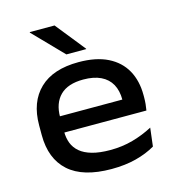

<svg xmlns="http://www.w3.org/2000/svg" viewBox="-105 -778 799 879"><g transform="rotate(-15 294.0 -338.0)"><path d="M316.5 13.5Q181.5 13.5 114.2 -46.8Q47 -107 47 -219.5V-265.5Q47 -376 110.8 -437.2Q174.5 -498.5 296 -498.5Q378.5 -498.5 433.8 -471Q489 -443.5 516.8 -393.5Q544.5 -343.5 544.5 -276V-265Q544.5 -249.5 543 -233.5Q541.5 -217.5 539 -204H443Q444.5 -223.5 445 -243.2Q445.5 -263 445.5 -280Q445.5 -323.5 428.8 -353.8Q412 -384 378.8 -400Q345.5 -416 296 -416Q222.5 -416 186 -379.5Q149.5 -343 149.5 -277.5V-250.5L150 -239V-208Q150 -178 159.5 -153.2Q169 -128.5 190.5 -110.2Q212 -92 247.2 -82Q282.5 -72 333.5 -72Q390 -72 440.2 -86Q490.5 -100 535.5 -124L525 -37Q485 -13.5 433 0Q381 13.5 316.5 13.5ZM97.5 -204V-281H518.5V-204ZM233.5 -689 345.5 -549V-547H251.5L116 -686.5V-689Z"/></g></svg>

Font: Anek Gurmukhi Medium SemiExpanded
Style: Regular
Weight: 500
Width: 6
Version: Version 1.003